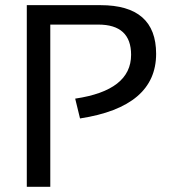

<svg xmlns="http://www.w3.org/2000/svg" viewBox="-20 -718 657 738"><path d="M83 0V-698.2H366.2Q580.1 -698.2 580.1 -511.2Q580.1 -307.6 287.6 -262.7L269 -338.9Q483.9 -370.6 483.9 -507.3Q483.9 -623.5 357.9 -623.5H173.3V0Z"/></svg>

Font: Voltera
Style: Regular
Weight: 400
Designer: Bernd Montag
Version: Version 1.301